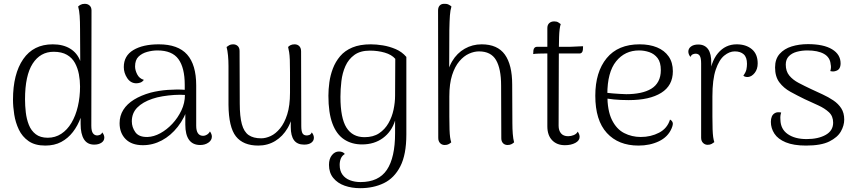

<svg xmlns="http://www.w3.org/2000/svg" viewBox="-20 -749 4479 1005"><path d="M217 13Q163 13 129.5 -10.5Q96 -34 78.5 -71Q61 -108 54.5 -149.5Q48 -191 48 -227Q48 -362 101.5 -439.5Q155 -517 256 -517Q310 -517 347 -494.5Q384 -472 400 -430L399 -597Q399 -636 397 -665.5Q395 -695 389 -715Q394 -720 402.5 -724.5Q411 -729 424 -729Q439 -729 449 -720Q459 -711 459 -694L458 -91Q458 -63 466.5 -51.5Q475 -40 489 -40Q494 -40 502.5 -43Q511 -46 515 -56Q521 -49 523.5 -42Q526 -35 526 -29Q526 -12 511 -2Q496 8 473 8Q437 8 419.5 -20Q402 -48 402 -100V-205L424 -224Q418 -176 402.5 -133.5Q387 -91 361.5 -58Q336 -25 300.5 -6Q265 13 217 13ZM230 -28Q269 -28 300.5 -48.5Q332 -69 354 -106Q376 -143 387.5 -192Q399 -241 399 -296Q399 -328 393 -360Q387 -392 372.5 -419Q358 -446 330.5 -462Q303 -478 261 -478Q191 -478 151 -416Q111 -354 111 -229Q111 -196 115 -161Q119 -126 131 -95.5Q143 -65 167 -46.5Q191 -28 230 -28Z M1028 10Q989 10 969.5 -17Q950 -44 950 -97V-204L966 -194Q947 -132 910.5 -85.5Q874 -39 827 -14Q780 11 728 11Q669 11 637.5 -21Q606 -53 606 -104Q606 -143 625.5 -174Q645 -205 681.5 -227.5Q718 -250 768 -264Q811 -275 858.5 -278.5Q906 -282 947 -279V-305Q947 -394 914 -439.5Q881 -485 804 -485Q778 -485 750.5 -477.5Q723 -470 705 -452.5Q687 -435 687 -401Q687 -382 698 -360Q709 -338 733 -331Q725 -320 714 -316.5Q703 -313 694 -313Q664 -313 646 -340Q628 -367 628 -398Q628 -457 678 -487Q728 -517 811 -517Q912 -517 959.5 -463.5Q1007 -410 1007 -302V-91Q1007 -38 1044 -38Q1053 -38 1063 -44Q1073 -50 1079 -61Q1084 -54 1086.5 -47Q1089 -40 1089 -34Q1089 -15 1071 -2.5Q1053 10 1028 10ZM752 -32Q785 -33 819 -51.5Q853 -70 882 -101Q911 -132 929.5 -171Q948 -210 948 -252Q924 -254 892.5 -252Q861 -250 831 -245Q801 -240 778 -232Q727 -215 698.5 -186Q670 -157 670 -114Q670 -83 688.5 -57Q707 -31 752 -32Z M1522 -517Q1537 -517 1546.5 -507.5Q1556 -498 1556 -480L1557 -90Q1557 -62 1563.5 -51Q1570 -40 1586 -40Q1591 -40 1599 -42.5Q1607 -45 1612 -56Q1623 -42 1623 -28Q1623 -12 1609.5 -2Q1596 8 1572 8Q1536 8 1519 -15Q1502 -38 1502 -84V-169L1516 -183Q1511 -122 1485.5 -78.5Q1460 -35 1420.5 -11Q1381 13 1332 13Q1253 13 1215 -35Q1177 -83 1176 -201V-404Q1176 -432 1173.5 -458.5Q1171 -485 1166 -503Q1172 -508 1180 -512.5Q1188 -517 1200 -517Q1215 -517 1224.5 -508Q1234 -499 1234 -482L1235 -207Q1235 -139 1246 -99Q1257 -59 1281.5 -42Q1306 -25 1347 -25Q1371 -25 1397 -37Q1423 -49 1446 -77Q1469 -105 1483.5 -150.5Q1498 -196 1498 -264Q1498 -329 1498 -370Q1498 -411 1497 -436Q1496 -461 1493.5 -476Q1491 -491 1488 -503Q1492 -508 1500.5 -512.5Q1509 -517 1522 -517Z M1865 236Q1821 236 1784 223Q1747 210 1724.5 182.5Q1702 155 1702 114Q1702 82 1717.5 63Q1733 44 1754 44Q1775 44 1785 57Q1770 66 1764 81Q1758 96 1758 114Q1758 145 1772.5 165Q1787 185 1812 194.5Q1837 204 1867 204Q1962 204 2005 140Q2048 76 2048 -52Q2048 -66 2048 -83.5Q2048 -101 2048 -118Q2030 -60 1984.5 -26.5Q1939 7 1875 7Q1821 7 1781 -19.5Q1741 -46 1720 -102.5Q1699 -159 1699 -248Q1699 -281 1704 -318Q1709 -355 1722.5 -390.5Q1736 -426 1760.5 -455Q1785 -484 1824.5 -500.5Q1864 -517 1921 -517Q1950 -517 1984 -511.5Q2018 -506 2051 -492Q2084 -478 2107 -451V-45Q2107 60 2075.5 121.5Q2044 183 1989.5 209.5Q1935 236 1865 236ZM1888 -31Q1934 -31 1964.5 -51.5Q1995 -72 2013.5 -104.5Q2032 -137 2040 -175Q2048 -213 2048 -248L2049 -441Q2030 -463 1994 -473.5Q1958 -484 1916 -484Q1866 -484 1835 -461.5Q1804 -439 1788 -403Q1772 -367 1767 -324.5Q1762 -282 1762 -242Q1762 -131 1793.5 -81Q1825 -31 1888 -31Z M2308 10Q2293 10 2283.5 0Q2274 -10 2274 -27L2273 -694Q2273 -711 2281.5 -720Q2290 -729 2304 -729Q2318 -730 2328 -725Q2338 -720 2343 -715Q2337 -696 2335 -668Q2333 -640 2332 -591L2331 -339L2316 -325Q2321 -385 2346.5 -428Q2372 -471 2412.5 -494Q2453 -517 2501 -517Q2584 -517 2622.5 -463.5Q2661 -410 2661 -306L2662 -103Q2662 -75 2664 -48.5Q2666 -22 2671 -4Q2666 1 2657.5 5.5Q2649 10 2637 10Q2622 10 2613 0.5Q2604 -9 2604 -25L2603 -301Q2603 -389 2576.5 -434.5Q2550 -480 2487 -480Q2462 -480 2435 -468Q2408 -456 2384.5 -428.5Q2361 -401 2346.5 -356Q2332 -311 2332 -244Q2332 -179 2332 -138Q2332 -97 2333 -71.5Q2334 -46 2336 -31Q2338 -16 2342 -4Q2338 0 2329.5 5Q2321 10 2308 10Z M2937 11Q2895 11 2870 -15Q2845 -41 2845 -88V-602Q2845 -619 2855 -628Q2865 -637 2881 -637Q2894 -637 2902 -632Q2910 -627 2915 -623Q2908 -602 2906.5 -556Q2905 -510 2905 -427L2904 -91Q2904 -66 2916.5 -51Q2929 -36 2954 -36Q2969 -36 2983.5 -42Q2998 -48 3004 -60Q3009 -53 3011.5 -46Q3014 -39 3014 -33Q3014 -13 2991.5 -1Q2969 11 2937 11ZM2771 -466 2772 -485Q2773 -494 2778 -499Q2783 -504 2790 -504H2961Q2965 -504 2975 -504.5Q2985 -505 2996.5 -505.5Q3008 -506 3018 -506.5Q3028 -507 3032 -507L3031 -488Q3030 -479 3025.5 -474Q3021 -469 3014 -469H2831Q2821 -469 2801 -468.5Q2781 -468 2771 -466Z M3322 13Q3217 13 3156.5 -53Q3096 -119 3096 -248Q3096 -372 3155.5 -444.5Q3215 -517 3328 -517Q3380 -517 3419 -501Q3458 -485 3480 -453.5Q3502 -422 3502 -376Q3502 -301 3441 -263Q3380 -225 3271 -225Q3228 -225 3193 -228.5Q3158 -232 3123 -239L3124 -268Q3151 -263 3188 -260Q3225 -257 3258 -256Q3298 -256 3331.5 -263Q3365 -270 3389 -284.5Q3413 -299 3426 -323.5Q3439 -348 3439 -382Q3439 -423 3422 -445Q3405 -467 3379 -476Q3353 -485 3325 -485Q3251 -485 3205 -428Q3159 -371 3159 -255Q3159 -170 3183 -121.5Q3207 -73 3247 -52.5Q3287 -32 3334 -32Q3387 -32 3430 -54.5Q3473 -77 3487 -123Q3496 -119 3500.5 -109Q3505 -99 3495 -76Q3476 -32 3429 -9.5Q3382 13 3322 13Z M3684 9Q3670 9 3660 -1Q3650 -11 3650 -28V-417Q3650 -445 3643 -456.5Q3636 -468 3621 -468Q3615 -468 3607 -465Q3599 -462 3594 -451Q3583 -465 3583 -479Q3583 -495 3597 -505.5Q3611 -516 3635 -516Q3669 -516 3686.5 -491.5Q3704 -467 3703 -418V-337L3691 -334Q3699 -424 3738 -470.5Q3777 -517 3836 -517Q3885 -517 3915.5 -491.5Q3946 -466 3946 -417Q3946 -387 3930.5 -367.5Q3915 -348 3896 -346Q3879 -345 3871 -353Q3884 -371 3887 -385.5Q3890 -400 3890 -415Q3890 -449 3873 -464.5Q3856 -480 3826 -480Q3798 -480 3771 -458Q3744 -436 3726.5 -384.5Q3709 -333 3709 -244Q3709 -180 3709 -138.5Q3709 -97 3710 -72Q3711 -47 3713 -32Q3715 -17 3719 -5Q3714 -1 3705.5 4Q3697 9 3684 9Z M4199 13Q4134 13 4093 -4Q4052 -21 4033.5 -49.5Q4015 -78 4015 -111Q4015 -127 4020 -139Q4025 -151 4037 -157.5Q4049 -164 4069 -160Q4066 -151 4065 -142.5Q4064 -134 4065 -122Q4066 -73 4103.5 -47Q4141 -21 4202 -21Q4263 -21 4302 -43Q4341 -65 4341 -107Q4341 -141 4319 -161.5Q4297 -182 4263 -197.5Q4229 -213 4192 -230Q4153 -249 4117.5 -268.5Q4082 -288 4059.5 -318Q4037 -348 4037 -396Q4037 -440 4061 -467Q4085 -494 4124 -506Q4163 -518 4209 -518Q4291 -518 4335.5 -491Q4380 -464 4380 -417Q4380 -402 4374 -391.5Q4368 -381 4353 -377Q4347 -375 4340.5 -375Q4334 -375 4326 -377Q4329 -386 4329.5 -395Q4330 -404 4328 -412Q4325 -449 4293 -467Q4261 -485 4206 -485Q4177 -485 4151 -478Q4125 -471 4109 -454.5Q4093 -438 4093 -411Q4093 -376 4111.5 -353.5Q4130 -331 4160.5 -315Q4191 -299 4225 -283Q4255 -269 4285.5 -255Q4316 -241 4342 -223.5Q4368 -206 4383.5 -182Q4399 -158 4399 -123Q4399 -92 4381.5 -61Q4364 -30 4321 -8.5Q4278 13 4199 13Z"/></svg>

Font: Arima Light
Style: Regular
Weight: 300
Designer: Joana Correia and Natanael Gama
Foundry: NDISCOVER
Version: Version 1.101;gftools[0.9.23]